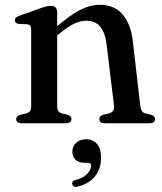

<svg xmlns="http://www.w3.org/2000/svg" viewBox="-20 -500 659 779"><path d="M212 -450.5V-69.5Q212 -56 217 -49.2Q222 -42.5 232 -39.5L254 -34.5Q270 -29 270 -17.5Q270 0 246.5 0H68Q56.5 0 51 -4.5Q45.5 -9 45.5 -16.5Q45.5 -23 49.8 -27.5Q54 -32 62.5 -34.5L86 -39.5Q96 -42.5 101.2 -49Q106.5 -55.5 106.5 -69.5V-379Q106.5 -390.5 102.5 -395.5Q98.5 -400.5 90 -401.5L56 -403Q47.5 -404.5 43.8 -408Q40 -411.5 40 -417.5Q40 -424 44.2 -428.2Q48.5 -432.5 60 -436.5L142.5 -466Q158 -471.5 168 -474Q178 -476.5 186 -476.5Q199 -476.5 205.5 -469.5Q212 -462.5 212 -450.5ZM197.5 -344 178 -364 200 -383Q259 -435.5 301.8 -458Q344.5 -480.5 384.5 -480.5Q445 -480.5 478.2 -440.5Q511.5 -400.5 519 -332.5L549 -71.5Q551 -57 555.8 -49.5Q560.5 -42 571 -39.5L592 -34.5Q600.5 -32 604.8 -27.5Q609 -23 609 -16.5Q609 -9 603.8 -4.5Q598.5 0 586.5 0H406.5Q383 0 383 -17.5Q383 -29 398.5 -34.5L421.5 -39.5Q432.5 -42.5 438.2 -49.8Q444 -57 442.5 -71.5L413 -316.5Q407 -366.5 387.2 -391.2Q367.5 -416 329.5 -416Q305.5 -416 278.5 -402.8Q251.5 -389.5 219.5 -362.5ZM323 160.5Q298.5 160.5 286 147.5Q273.5 134.5 273.5 115.5Q273.5 93 289.5 79Q305.5 65 329 65Q355.5 65 372.8 83Q390 101 390 138.5Q390 184 366.2 214.5Q342.5 245 296 257Q286.5 259.5 281 257Q275.5 254.5 273.5 248Q271.5 242.5 274.8 237.2Q278 232 287 230Q308.5 224.5 322.2 215Q336 205.5 342.8 194Q349.5 182.5 349.5 172Q349.5 160.5 336.5 160.5Z"/></svg>

Font: Fraunces 10pt
Style: Regular
Weight: 400
Version: Version 1.000;[b76b70a41]